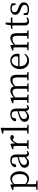

<svg xmlns="http://www.w3.org/2000/svg" viewBox="2153 -2981 1084 5430"><g transform="rotate(-90 2695.0 -266.0)"><path d="M39.1 255.9V224.6L127.9 211.9Q129.9 94.7 129.9 33.2V-275.4Q129.9 -363.3 126 -424.8L38.1 -431.6V-462.9L179.7 -514.6L193.4 -504.9L199.2 -434.6Q271.5 -515.6 364.3 -515.6Q451.2 -515.6 507.8 -445.3Q565.4 -373 565.4 -254.9Q565.4 -132.8 504.9 -58.6Q444.3 13.7 349.6 13.7Q260.7 13.7 200.2 -59.6V31.2Q200.2 123 203.1 211.9L303.7 224.6V255.9ZM333 -36.1Q400.4 -36.1 441.4 -85.9Q487.3 -141.6 487.3 -246.6Q487.3 -351.6 446.3 -411.1Q407.2 -466.8 341.8 -466.8Q274.4 -466.8 204.1 -403.3V-94.7Q262.7 -36.1 333 -36.1Z M806.6 13.7Q745.1 13.7 707 -19.5Q666 -54.7 666 -115.2Q666 -167 702.1 -202.1Q741.2 -242.2 836.9 -276.4Q913.1 -299.8 966.8 -311.5V-342.8Q966.8 -420.9 941.4 -450.2Q918 -476.6 860.4 -476.6Q823.2 -476.6 792 -465.8L770.5 -393.6Q758.8 -350.6 722.7 -350.6Q682.6 -350.6 679.7 -387.7Q695.3 -447.3 748.5 -481.4Q801.8 -515.6 879.9 -515.6Q962.9 -515.6 1001 -475.6Q1041 -433.6 1041 -339.8V-108.4Q1041 -34.2 1083 -34.2Q1105.5 -34.2 1127 -57.6L1143.6 -37.1Q1111.3 11.7 1058.6 11.7Q1021.5 11.7 998.5 -11.2Q975.6 -34.2 968.8 -75.2Q920.9 -26.4 889.6 -7.8Q851.6 13.7 806.6 13.7ZM835 -43.9Q864.3 -43.9 892.6 -58.6Q918 -72.3 966.8 -111.3V-280.3Q899.4 -261.7 857.4 -245.1Q792 -220.7 765.6 -188.5Q745.1 -163.1 745.1 -128.9Q745.1 -86.9 770.5 -64.5Q793.9 -43.9 835 -43.9Z M1200.2 0V-31.2L1280.3 -43Q1283.2 -125 1283.2 -222.7V-276.4Q1283.2 -334 1279.3 -414.1Q1279.3 -420.9 1279.3 -424.8L1192.4 -431.6V-462.9L1333 -514.6L1346.7 -504.9L1356.4 -377Q1382.8 -441.4 1425.8 -478.5Q1468.8 -515.6 1515.6 -515.6Q1540 -515.6 1561 -505.9Q1582 -496.1 1589.8 -480.5Q1589.8 -414.1 1535.2 -414.1Q1505.9 -414.1 1472.7 -442.4L1459 -454.1Q1393.6 -411.1 1357.4 -311.5V-222.7Q1357.4 -153.3 1359.4 -43.9L1449.2 -31.2V0Z M1627 0V-31.2L1717.8 -43.9Q1719.7 -159.2 1719.7 -222.7V-709L1630.9 -716.8V-747.1L1782.2 -788.1L1796.9 -779.3L1793.9 -628.9V-222.7Q1793.9 -159.2 1795.9 -43.9L1883.8 -31.2V0Z M2105.5 13.7Q2043.9 13.7 2005.9 -19.5Q1964.8 -54.7 1964.8 -115.2Q1964.8 -167 2001 -202.1Q2040 -242.2 2135.7 -276.4Q2211.9 -299.8 2265.6 -311.5V-342.8Q2265.6 -420.9 2240.2 -450.2Q2216.8 -476.6 2159.2 -476.6Q2122.1 -476.6 2090.8 -465.8L2069.3 -393.6Q2057.6 -350.6 2021.5 -350.6Q1981.4 -350.6 1978.5 -387.7Q1994.1 -447.3 2047.4 -481.4Q2100.6 -515.6 2178.7 -515.6Q2261.7 -515.6 2299.8 -475.6Q2339.8 -433.6 2339.8 -339.8V-108.4Q2339.8 -34.2 2381.8 -34.2Q2404.3 -34.2 2425.8 -57.6L2442.4 -37.1Q2410.2 11.7 2357.4 11.7Q2320.3 11.7 2297.4 -11.2Q2274.4 -34.2 2267.6 -75.2Q2219.7 -26.4 2188.5 -7.8Q2150.4 13.7 2105.5 13.7ZM2133.8 -43.9Q2163.1 -43.9 2191.4 -58.6Q2216.8 -72.3 2265.6 -111.3V-280.3Q2198.2 -261.7 2156.2 -245.1Q2090.8 -220.7 2064.5 -188.5Q2043.9 -163.1 2043.9 -128.9Q2043.9 -86.9 2069.3 -64.5Q2092.8 -43.9 2133.8 -43.9Z M2497.1 0V-31.2L2579.1 -43Q2582 -125 2582 -222.7V-276.4Q2582 -335 2578.1 -417Q2578.1 -421.9 2578.1 -424.8L2491.2 -431.6V-462.9L2631.8 -514.6L2645.5 -504.9L2653.3 -415Q2696.3 -461.9 2744.1 -488.3Q2793.9 -515.6 2841.8 -515.6Q2942.4 -515.6 2965.8 -413.1Q3049.8 -515.6 3160.2 -515.6Q3293.9 -515.6 3293.9 -332V-222.7Q3293.9 -151.4 3295.9 -43.9L3373 -31.2V0H3135.7V-31.2L3218.8 -43Q3220.7 -152.3 3220.7 -222.7V-322.3Q3220.7 -395.5 3197.3 -426.8Q3174.8 -454.1 3127 -454.1Q3050.8 -454.1 2971.7 -376Q2974.6 -352.5 2974.6 -324.2V-222.7Q2974.6 -151.4 2976.6 -43.9L3053.7 -31.2V0H2816.4V-31.2L2899.4 -43Q2901.4 -150.4 2901.4 -222.7V-320.3Q2901.4 -393.6 2878.9 -424.8Q2857.4 -454.1 2810.5 -454.1Q2739.3 -454.1 2656.2 -377.9V-222.7Q2656.2 -151.4 2658.2 -43.9L2735.4 -31.2V0Z M3691.4 13.7Q3585.9 13.7 3522.5 -54.7Q3456.1 -125 3456.1 -248Q3456.1 -367.2 3527.3 -443.4Q3595.7 -515.6 3695.3 -515.6Q3781.2 -515.6 3835.9 -461.9Q3890.6 -407.2 3890.6 -316.4Q3890.6 -276.4 3883.8 -255.9L3535.2 -256.8Q3536.1 -152.3 3586.9 -94.7Q3634.8 -41 3715.8 -41Q3805.7 -41 3869.1 -117.2L3889.6 -101.6Q3824.2 13.7 3691.4 13.7ZM3536.1 -293.9H3764.6Q3794.9 -293.9 3807.6 -308.6Q3817.4 -320.3 3817.4 -346.7Q3817.4 -399.4 3782.2 -437.5Q3745.1 -476.6 3690.4 -476.6Q3632.8 -476.6 3590.8 -431.6Q3544.9 -381.8 3536.1 -293.9Z M3986.3 0V-31.2L4068.4 -43Q4071.3 -125 4071.3 -222.7V-276.4Q4071.3 -334 4067.4 -415Q4067.4 -421.9 4067.4 -424.8L3980.5 -431.6V-462.9L4121.1 -514.6L4134.8 -504.9L4142.6 -415Q4185.5 -461.9 4237.3 -488.8Q4289.1 -515.6 4337.9 -515.6Q4406.2 -515.6 4438.5 -471.7Q4471.7 -425.8 4471.7 -324.2V-222.7Q4471.7 -125 4474.6 -43.9L4551.8 -31.2V0H4312.5V-31.2L4395.5 -43Q4397.5 -150.4 4397.5 -222.7V-320.3Q4397.5 -394.5 4375 -425.8Q4353.5 -455.1 4305.7 -455.1Q4230.5 -455.1 4145.5 -377V-222.7Q4145.5 -151.4 4147.5 -43.9L4224.6 -31.2V0Z M4805.7 13.7Q4690.4 13.7 4690.4 -109.4Q4690.4 -120.1 4690.4 -142.6Q4691.4 -172.9 4691.4 -194.3V-457H4595.7V-493.2L4695.3 -504.9L4718.8 -649.4H4772.5L4766.6 -502H4913.1V-457H4765.6V-113.3Q4765.6 -31.2 4829.1 -31.2Q4863.3 -31.2 4903.3 -59.6L4922.9 -35.2Q4879.9 13.7 4805.7 13.7Z M5143.6 13.7Q5068.4 13.7 4987.3 -24.4L4983.4 -138.7H5030.3L5051.8 -43.9Q5093.8 -25.4 5143.6 -25.4Q5207 -25.4 5240.2 -49.8Q5271.5 -73.2 5271.5 -114.3Q5271.5 -149.4 5247.1 -171.9Q5224.6 -192.4 5169.9 -212.9L5121.1 -231.4Q4992.2 -278.3 4992.2 -373Q4992.2 -432.6 5038.1 -472.7Q5087.9 -515.6 5170.9 -515.6Q5245.1 -515.6 5317.4 -473.6L5313.5 -368.2H5270.5L5252.9 -455.1Q5213.9 -476.6 5170.9 -476.6Q5119.1 -476.6 5090.8 -454.1Q5063.5 -432.6 5063.5 -396Q5063.5 -359.4 5085.9 -337.9Q5106.4 -319.3 5163.1 -297.9L5201.2 -284.2Q5277.3 -255.9 5311.5 -219.7Q5343.8 -183.6 5343.8 -133.8Q5343.8 -72.3 5293.9 -31.2Q5238.3 13.7 5143.6 13.7Z"/></g></svg>

Font: Bpmf GenYo Min R
Style: R
Weight: 400
Foundry: But Ko
Version: Version 1.320